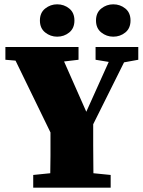

<svg xmlns="http://www.w3.org/2000/svg" viewBox="-20 -870 661 890"><path d="M5 -593V-652H344V-593L277 -585L380 -352L484 -583L423 -593V-652H621V-593L555 -581L412 -294Q412 -237 412 -197Q412 -157 412.5 -126.5Q413 -96 413 -67L493 -59V0H134V-59L213 -67Q214 -105 214 -148Q214 -191 214 -256L52 -589ZM245 -700Q214 -700 189.5 -719.5Q165 -739 165 -775Q165 -811 189.5 -830.5Q214 -850 245 -850Q277 -850 301 -830.5Q325 -811 325 -775Q325 -739 301 -719.5Q277 -700 245 -700ZM505 -700Q474 -700 449.5 -719.5Q425 -739 425 -775Q425 -811 449.5 -830.5Q474 -850 505 -850Q537 -850 561 -830.5Q585 -811 585 -775Q585 -739 561 -719.5Q537 -700 505 -700Z"/></svg>

Font: Source Serif Pro Black
Style: Regular
Weight: 900
Designer: Frank Grießhammer
Foundry: Adobe Systems Incorporated
Version: Version 3.001;hotconv 1.0.111;makeotfexe 2.5.65597